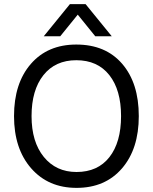

<svg xmlns="http://www.w3.org/2000/svg" viewBox="-20 -903 740 931"><path d="M133 -340Q133 -215 192.5 -142Q252 -69 351 -69Q454 -69 510.5 -141Q567 -213 567 -340Q567 -467 510 -539Q453 -611 350 -611Q248 -611 190.5 -538.5Q133 -466 133 -340ZM48 -340Q48 -499 129.5 -593Q211 -687 350 -687Q492 -687 572.5 -593.5Q653 -500 653 -340Q653 -181 571.5 -86.5Q490 8 351 8Q214 8 131 -87Q48 -182 48 -340ZM319 -883H395L522 -727H442L357 -832L272 -727H192Z"/></svg>

Font: Hind Regular
Style: Regular
Weight: 400
Designer: Manushi Parikh, Satya Rajpurohit
Foundry: Indian Type Foundry
Version: Version 1.201;PS 1.0;hotconv 1.0.78;makeotf.lib2.5.61930; tt